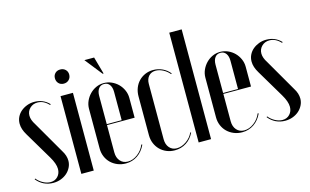

<svg xmlns="http://www.w3.org/2000/svg" viewBox="-87 -936 1906 1181"><g transform="rotate(-15 866.5 -345.0)"><path d="M229 -459Q197 -494 157 -494Q128 -494 108.5 -475Q89 -456 89 -428Q89 -401 110 -369L228 -165Q249 -132 249 -99Q249 -77 239 -57Q229 -37 212.5 -22.5Q196 -8 173.5 0.5Q151 9 125 9Q93 9 66 -4Q39 -17 19 -42L23 -46Q40 -25 63.5 -12.5Q87 0 110 0Q138 0 156 -19Q174 -38 174 -67Q174 -100 146 -147L42 -322Q18 -361 18 -396Q18 -419 27.5 -438.5Q37 -458 53.5 -472Q70 -486 92 -494.5Q114 -503 139 -503Q196 -503 234 -463Z M300 -610Q300 -629 312.5 -641.5Q325 -654 345 -654Q365 -654 378 -641.5Q391 -629 391 -610Q391 -590 378 -577Q365 -564 345 -564Q325 -564 312.5 -577Q300 -590 300 -610ZM384 -495V0H305V-495Z M454 -374Q454 -400 464.5 -423.5Q475 -447 492.5 -465Q510 -483 533 -493.5Q556 -504 582 -504Q608 -504 631.5 -493.5Q655 -483 672.5 -465.5Q690 -448 700.5 -424.5Q711 -401 711 -375V-249H535V-75Q535 -41 553.5 -20Q572 1 602 1Q634 1 664 -21.5Q694 -44 708 -79L714 -77Q695 -36 662 -13.5Q629 9 587 9Q559 9 534.5 -1Q510 -11 492 -28.5Q474 -46 464 -70Q454 -94 454 -121ZM630 -255V-435Q630 -464 617.5 -481Q605 -498 583 -498Q560 -498 547.5 -481Q535 -464 535 -435V-255ZM591 -561 504 -671H566L597 -561Z M768 -369Q768 -398 777.5 -422.5Q787 -447 804.5 -465Q822 -483 845.5 -493Q869 -503 896 -503Q928 -503 955.5 -490Q983 -477 1002 -453L997 -450Q981 -470 957 -482.5Q933 -495 910 -495Q882 -495 865.5 -476.5Q849 -458 849 -427V-75Q849 -41 867 -20.5Q885 0 914 0Q944 0 974 -20.5Q1004 -41 1018 -73L1023 -71Q1005 -33 972.5 -12Q940 9 899 9Q871 9 847 -1Q823 -11 805.5 -28.5Q788 -46 778 -70Q768 -94 768 -122Z M1052 -699H1131V0H1052Z M1195 -374Q1195 -400 1205.5 -423.5Q1216 -447 1233.5 -465Q1251 -483 1274 -493.5Q1297 -504 1323 -504Q1349 -504 1372.5 -493.5Q1396 -483 1413.5 -465.5Q1431 -448 1441.5 -424.5Q1452 -401 1452 -375V-249H1276V-75Q1276 -41 1294.5 -20Q1313 1 1343 1Q1375 1 1405 -21.5Q1435 -44 1449 -79L1455 -77Q1436 -36 1403 -13.5Q1370 9 1328 9Q1300 9 1275.5 -1Q1251 -11 1233 -28.5Q1215 -46 1205 -70Q1195 -94 1195 -121ZM1371 -255V-435Q1371 -464 1358.5 -481Q1346 -498 1324 -498Q1301 -498 1288.5 -481Q1276 -464 1276 -435V-255Z M1706 -459Q1674 -494 1634 -494Q1605 -494 1585.5 -475Q1566 -456 1566 -428Q1566 -401 1587 -369L1705 -165Q1726 -132 1726 -99Q1726 -77 1716 -57Q1706 -37 1689.5 -22.5Q1673 -8 1650.5 0.5Q1628 9 1602 9Q1570 9 1543 -4Q1516 -17 1496 -42L1500 -46Q1517 -25 1540.5 -12.5Q1564 0 1587 0Q1615 0 1633 -19Q1651 -38 1651 -67Q1651 -100 1623 -147L1519 -322Q1495 -361 1495 -396Q1495 -419 1504.5 -438.5Q1514 -458 1530.5 -472Q1547 -486 1569 -494.5Q1591 -503 1616 -503Q1673 -503 1711 -463Z"/></g></svg>

Font: Moniqa SemBd Narrow Display
Style: Regular
Weight: 600
Width: 4
Designer: Rajesh Rajput
Foundry: Rajesh Rajput
Version: Version 1.000